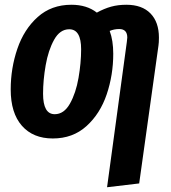

<svg xmlns="http://www.w3.org/2000/svg" viewBox="-20 -566 718 807"><path d="M648 -408Q648 -386 646 -374L565 205L430 221L513 -389Q515 -403 515 -408Q515 -444 481 -444Q460 -444 441 -436Q456 -396 456 -340Q456 -251 428.5 -169.5Q401 -88 343.5 -36Q286 16 202 16Q119 16 72 -37.5Q25 -91 25 -190Q25 -279 53 -361Q81 -443 138.5 -494.5Q196 -546 280 -546Q345 -546 387 -513Q418 -530 447 -538Q476 -546 511 -546Q577 -546 612.5 -509.5Q648 -473 648 -408ZM321 -359Q321 -443 271 -443Q232 -443 207.5 -399Q183 -355 172 -292Q161 -229 161 -172Q161 -86 210 -86Q249 -86 274 -130.5Q299 -175 310 -238.5Q321 -302 321 -359Z"/></svg>

Font: Fira Sans Extra Condensed SemiBold
Style: Italic
Weight: 600
Width: 3
Italic angle: -8°
Designer: Carrois Corporate & Edenspiekermann AG
Foundry: Carrois Corporate GbR & Edenspiekermann AG
Version: Version 4.203